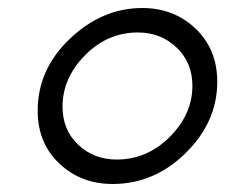

<svg xmlns="http://www.w3.org/2000/svg" viewBox="-20 -455 565 479"><path d="M74 -179Q74 -282 154.5 -358.5Q235 -435 335 -435Q414 -435 468 -383.5Q522 -332 522 -251Q522 -151 443.5 -73.5Q365 4 261 4Q182 4 128 -47Q74 -98 74 -179ZM136 -189Q136 -131 175 -94Q214 -57 271 -57Q347 -57 403.5 -113.5Q460 -170 460 -241Q460 -299 420.5 -336.5Q381 -374 324 -374Q248 -374 192 -317Q136 -260 136 -189Z"/></svg>

Font: CMU Typewriter Text
Style: LightOblique
Weight: 200
Italic angle: -9.46001°
Version: Version 0.7.0